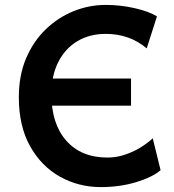

<svg xmlns="http://www.w3.org/2000/svg" viewBox="-20 -745 704 777"><path d="M510.3 -317.4H102.5V-427.2H510.3ZM407.7 -725.1Q467.8 -725.1 525.4 -711.9Q583 -698.7 615.2 -678.7L573.7 -549.3Q504.4 -607.9 407.7 -607.9Q342.3 -607.9 292.7 -578.1Q243.2 -548.3 215.6 -493.4Q188 -438.5 188 -363.8Q188 -244.6 248 -176Q308.1 -107.4 415 -107.4Q452.6 -107.4 488.3 -119.9Q523.9 -132.3 552.5 -150.6Q581.1 -168.9 598.1 -185.5L629.9 -56.2Q595.2 -26.9 529.3 -7.3Q463.4 12.2 388.2 12.2Q298.3 12.2 222.7 -30Q147 -72.3 101.6 -153.6Q56.2 -234.9 56.2 -351.6Q56.2 -439.5 85.4 -508.5Q114.7 -577.6 164.8 -626Q214.8 -674.3 277.6 -699.7Q340.3 -725.1 407.7 -725.1Z"/></svg>

Font: Andika
Style: Bold
Weight: 700
Designer: Victor Gaultney, Annie Olsen, Julie Remington, Don Collingsworth, Eric Hays, Becca Hirsbrunner
Foundry: SIL International
Version: Version 6.101